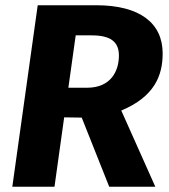

<svg xmlns="http://www.w3.org/2000/svg" viewBox="-20 -713 647 733"><path d="M601 -509C601 -624 515 -693 347 -693H124L27 0H188L225 -265L292 -264L397 0H573L443 -291C570 -344 601 -425 601 -509ZM269 -578H330C400 -578 434 -555 434 -501C434 -444 405 -378 312 -378H241Z"/></svg>

Font: Fira Sans
Style: Bold Italic
Weight: 700
Italic angle: -8°
Designer: bBox Type GmbH & Carrois Corporate GbR & Edenspiekermann AG
Foundry: bBox Type GmbH & Carrois Corporate GbR & Edenspiekermann AG
Version: Version 4.301;PS 004.301;hotconv 1.0.88;makeotf.lib2.5.64775